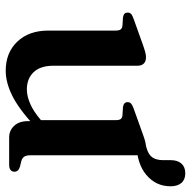

<svg xmlns="http://www.w3.org/2000/svg" viewBox="-18 -638 668 672"><g transform="rotate(90 316.0 -302.0)"><path d="M632 -565Q632 -513.5 592 -480Q552 -446.5 481 -445.5Q474.5 -445.5 468.2 -448Q462 -450.5 460 -458.5Q459 -464.5 462.5 -468.8Q466 -473 478 -476.5Q512.5 -482 526.5 -496.2Q540.5 -510.5 540.5 -538.5V-565.5Q540.5 -589.5 552.5 -603Q564.5 -616.5 586.5 -616.5Q608.5 -616.5 620.2 -603Q632 -589.5 632 -565ZM404 -65V-93.5L400.5 -96V-373Q400.5 -385 396.8 -390.2Q393 -395.5 384.5 -396.5L354 -398.5Q345.5 -400 341.5 -404Q337.5 -408 337.5 -414.5Q337.5 -422 342.2 -426.5Q347 -431 359 -435.5L447 -467Q464.5 -473.5 475.2 -476.2Q486 -479 495 -479Q509 -479 516.2 -471.2Q523.5 -463.5 523.5 -450V-74.5Q523.5 -60 528.2 -53Q533 -46 542.5 -43L563 -38Q572.5 -35 576.8 -30.2Q581 -25.5 581 -18.5Q581 -10 575 -5Q569 0 556 0H461.5Q436.5 0 420.2 -17.8Q404 -35.5 404 -65ZM87 -137.5V-373Q87 -385 83 -390.2Q79 -395.5 70.5 -396.5L40.5 -398.5Q31.5 -400 27.8 -404Q24 -408 24 -414.5Q24 -422 28.5 -426.5Q33 -431 45.5 -435.5L133.5 -467Q151.5 -473.5 162 -476.2Q172.5 -479 180 -479Q195 -479 202.5 -471.2Q210 -463.5 210 -450V-156Q210 -109 232.8 -85.5Q255.5 -62 293 -62Q316.5 -62 343.5 -73.8Q370.5 -85.5 400 -111L420.5 -129L442 -107.5L421 -89Q360 -33 314.2 -10.5Q268.5 12 227.5 12Q164.5 12 125.8 -28.5Q87 -69 87 -137.5Z"/></g></svg>

Font: Fraunces Medium
Style: Regular
Weight: 500
Version: Version 1.000;[b76b70a41]